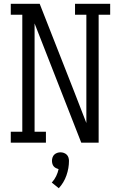

<svg xmlns="http://www.w3.org/2000/svg" viewBox="-20 -755 640 1016"><path d="M37 0V-58H98V-677H37V-735H190L373 -269L437 -104V-677H377V-735H563V-677H502V0H410L163 -631V-58H223V0ZM291 241 254 211Q268 196 277 177.5Q286 159 290 140Q283 138 276 134.5Q269 131 264 125Q259 119 257 111Q255 103 255 96Q255 87 258 78Q261 69 267.5 63Q274 57 282.5 54Q291 51 300 51Q309 51 317.5 54Q326 57 332.5 63Q339 69 342 78Q345 87 345 96Q345 135 331.5 173.5Q318 212 291 241Z"/></svg>

Font: Iosevka Etoile Light
Style: Regular
Weight: 300
Designer: Belleve Invis
Foundry: Belleve Invis
Version: Version 25.0.1; ttfautohint (v1.8.4)